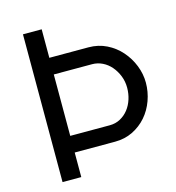

<svg xmlns="http://www.w3.org/2000/svg" viewBox="-106 -801 816 891"><g transform="rotate(-15 302.0 -355.0)"><path d="M363 -573Q410 -573 449.5 -553.5Q489 -534 517.5 -501.5Q546 -469 562 -428.5Q578 -388 578 -346Q578 -302 563 -260.5Q548 -219 520.5 -187.5Q493 -156 454.5 -137Q416 -118 369 -118H175V0H85V-710H175V-573ZM365 -198Q393 -198 416 -210.5Q439 -223 455 -243.5Q471 -264 479.5 -290.5Q488 -317 488 -346Q488 -376 477.5 -402.5Q467 -429 449.5 -449.5Q432 -470 408.5 -481.5Q385 -493 359 -493H175V-198Z"/></g></svg>

Font: Boldmen Medium
Style: Regular
Weight: 400
Designer: Matt McInerney, Pablo Impallari, Rodrigo Fuenzalida
Foundry: LIVING CONCEPT
Version: Version 1.000